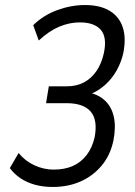

<svg xmlns="http://www.w3.org/2000/svg" viewBox="-20 -734 538 763"><path d="M189 9Q151 9 118.5 0Q86 -9 61 -26Q36 -43 19 -66L54 -126Q80 -94 117 -77Q154 -60 193 -60Q237 -60 269.5 -74.5Q302 -89 324 -117.5Q346 -146 356 -188Q369 -257 340.5 -290.5Q312 -324 244 -324H163L174 -391H246Q284 -391 313.5 -406.5Q343 -422 363.5 -452Q384 -482 393 -524Q406 -586 380.5 -615.5Q355 -645 297 -645Q256 -645 215.5 -628Q175 -611 134 -573L112 -634Q153 -674 208 -694Q263 -714 318 -714Q377 -714 415 -691.5Q453 -669 467.5 -626.5Q482 -584 470 -523Q462 -487 443.5 -454Q425 -421 397.5 -396.5Q370 -372 337 -359V-365Q374 -357 399 -332.5Q424 -308 432.5 -269Q441 -230 431 -177Q419 -118 384.5 -76.5Q350 -35 300.5 -13Q251 9 189 9Z"/></svg>

Font: Nunito Sans 10pt Condensed
Style: Italic
Weight: 400
Width: 3
Italic angle: -9°
Designer: Vernon Adams
Foundry: Vernon Adams
Version: Version 3.101;gftools[0.9.27]